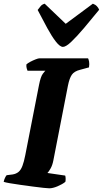

<svg xmlns="http://www.w3.org/2000/svg" viewBox="-31 -1020 557 1040"><path d="M236 0Q229 0 204.5 -2.5Q180 -5 147 -9.5Q114 -14 81 -18.5Q48 -23 22.5 -27.5Q-3 -32 -11 -35Q-9 -46 -4 -56.5Q1 -67 5 -71L37 -75Q56 -78 69 -88.5Q82 -99 90.5 -121.5Q99 -144 106 -180L180 -558Q189 -605 201 -620.5Q213 -636 215 -637H118Q116 -641 113.5 -650.5Q111 -660 112 -671Q119 -678 133.5 -685.5Q148 -693 162 -698.5Q176 -704 182 -704H446Q449 -699 451.5 -686.5Q454 -674 451 -655L403 -642Q371 -634 358 -615Q345 -596 337 -556L258 -151Q253 -125 243 -107.5Q233 -90 226 -83L322 -69Q324 -65 324.5 -54Q325 -43 323 -35Q307 -22 281 -11Q255 0 236 0ZM310 -766Q294 -766 272 -794Q250 -822 225 -868Q200 -914 173 -966Q182 -978 189.5 -987Q197 -996 211 -1000L325 -891L472 -1000Q486 -995 494.5 -985.5Q503 -976 506 -967Q463 -914 424 -868Q385 -822 355.5 -794Q326 -766 310 -766Z"/></svg>

Font: Texturina Medium 12pt Black
Style: Italic
Weight: 900
Italic angle: -11°
Version: Version 1.002